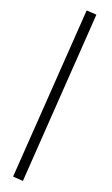

<svg xmlns="http://www.w3.org/2000/svg" viewBox="-55 -725 506 867"><g transform="rotate(5 197.5 -292.0)"><path d="M302.2 -688.5 347.7 -673.3 82.5 103.5 36.6 87.9Z"/></g></svg>

Font: Vazirmatn UI FD ExtraLight
Style: Regular
Weight: 200
Designer: Saber Rastikerdar
Foundry: Saber Rastikerdar
Version: Version 33.003